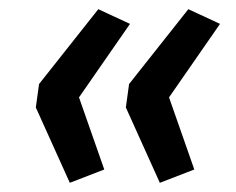

<svg xmlns="http://www.w3.org/2000/svg" viewBox="-20 -477 514 418"><path d="M132 -79 58 -243 65 -294 194 -457 263 -425 152 -265 207 -108ZM328 -79 254 -243 261 -294 390 -457 459 -425 348 -265 403 -108Z"/></svg>

Font: Nunito Sans 10pt SemiBold
Style: Italic
Weight: 600
Italic angle: -9°
Designer: Vernon Adams
Foundry: Vernon Adams
Version: Version 3.101;gftools[0.9.27]